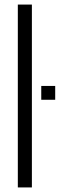

<svg xmlns="http://www.w3.org/2000/svg" viewBox="-20 -820 273 840"><path d="M58 0V-800H119.5V0ZM160.5 -383.5V-444H221.5V-383.5Z"/></svg>

Font: Big Shoulders Stencil Text Thin Light
Style: Regular
Weight: 300
Version: Version 2.001